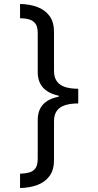

<svg xmlns="http://www.w3.org/2000/svg" viewBox="-20 -812 495 967"><path d="M374 -291Q334 -291 307 -282Q280 -273 266 -253.5Q252 -234 252 -201V-6Q252 44 229.5 74.5Q207 105 168.5 119.5Q130 134 81 135V63Q109 62 129 56Q149 50 159.5 34Q170 18 170 -13V-206Q170 -257 197 -286Q224 -315 276 -325V-330Q224 -341 197 -370.5Q170 -400 170 -450V-645Q170 -676 159.5 -691.5Q149 -707 129 -713.5Q109 -720 81 -720V-792Q130 -791 168.5 -776.5Q207 -762 229.5 -731.5Q252 -701 252 -651V-455Q252 -423 266 -403Q280 -383 307 -374Q334 -365 374 -365Z"/></svg>

Font: uhindi15
Style: Book
Weight: 400
Designer: Jelle Bosma - Monotype Design Team
Foundry: Monotype Imaging Inc.
Version: Version 2.003